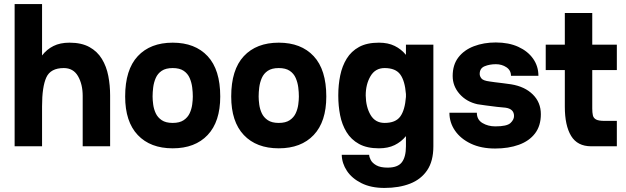

<svg xmlns="http://www.w3.org/2000/svg" viewBox="-20 -720 3082 945"><path d="M387 -248Q387 -305 364 -345Q341 -385 294 -385Q229 -385 208 -339Q187 -293 187 -197V0H52V-700H187V-447Q210 -477 243 -493.5Q276 -510 322 -510Q381 -510 420 -488.5Q459 -467 481.5 -430Q504 -393 513 -346.5Q522 -300 522 -250V0H387Z M596 -245Q596 -377 658 -443.5Q720 -510 830 -510Q940 -510 1002 -443.5Q1064 -377 1064 -245Q1064 -121 1002 -55.5Q940 10 830 10Q720 10 658 -55.5Q596 -121 596 -245ZM830 -115Q864 -115 884 -128.5Q904 -142 913.5 -162.5Q923 -183 926 -205.5Q929 -228 929 -245Q929 -266 926 -290Q923 -314 913.5 -336Q904 -358 884 -371.5Q864 -385 830 -385Q796 -385 776 -371.5Q756 -358 746.5 -336Q737 -314 734 -290Q731 -266 731 -245Q731 -228 734 -205.5Q737 -183 746.5 -162.5Q756 -142 776 -128.5Q796 -115 830 -115Z M1118 -245Q1118 -377 1180 -443.5Q1242 -510 1352 -510Q1462 -510 1524 -443.5Q1586 -377 1586 -245Q1586 -121 1524 -55.5Q1462 10 1352 10Q1242 10 1180 -55.5Q1118 -121 1118 -245ZM1352 -115Q1386 -115 1406 -128.5Q1426 -142 1435.5 -162.5Q1445 -183 1448 -205.5Q1451 -228 1451 -245Q1451 -266 1448 -290Q1445 -314 1435.5 -336Q1426 -358 1406 -371.5Q1386 -385 1352 -385Q1318 -385 1298 -371.5Q1278 -358 1268.5 -336Q1259 -314 1256 -290Q1253 -266 1253 -245Q1253 -228 1256 -205.5Q1259 -183 1268.5 -162.5Q1278 -142 1298 -128.5Q1318 -115 1352 -115Z M2113 0Q2113 73 2082.5 118Q2052 163 1998 184Q1944 205 1872 205Q1806 205 1759 181.5Q1712 158 1687.5 121Q1663 84 1662 42H1797Q1797 52 1804.5 67Q1812 82 1832 93.5Q1852 105 1888 105Q1938 105 1958 78.5Q1978 52 1978 0V-50Q1955 -22 1922.5 -6Q1890 10 1845 10Q1786 10 1747 -11.5Q1708 -33 1685.5 -70Q1663 -107 1654 -153Q1645 -199 1645 -248V-250V-252Q1645 -302 1654.5 -348.5Q1664 -395 1686.5 -431.5Q1709 -468 1747.5 -489Q1786 -510 1845 -510Q1890 -510 1922.5 -494Q1955 -478 1978 -450V-500H2113ZM1873 -385Q1827 -385 1803.5 -345Q1780 -305 1780 -250Q1781 -193 1804 -154Q1827 -115 1873 -115Q1927 -115 1950 -146.5Q1973 -178 1978 -243V-257Q1973 -322 1950 -353.5Q1927 -385 1873 -385Z M2417 11Q2348 11 2297.5 -13Q2247 -37 2219.5 -77Q2192 -117 2192 -165H2327Q2327 -131 2354.5 -114.5Q2382 -98 2418 -98Q2475 -98 2492.5 -114.5Q2510 -131 2510 -149Q2510 -184 2468 -190Q2454 -191 2426.5 -194Q2399 -197 2371.5 -201Q2344 -205 2330 -207Q2276 -219 2242 -257.5Q2208 -296 2208 -346Q2208 -401 2236 -437.5Q2264 -474 2312.5 -492.5Q2361 -511 2420 -511Q2484 -511 2531 -489.5Q2578 -468 2604 -431Q2630 -394 2630 -347H2495Q2495 -374 2472.5 -389Q2450 -404 2421 -404Q2390 -404 2365.5 -394Q2341 -384 2341 -356Q2341 -345 2349.5 -334Q2358 -323 2390 -319Q2396 -318 2414.5 -315.5Q2433 -313 2455.5 -310.5Q2478 -308 2496 -305Q2563 -294 2602.5 -255Q2642 -216 2642 -158Q2642 -101 2613.5 -63.5Q2585 -26 2534 -7.5Q2483 11 2417 11Z M2666 -500H2760V-656H2895V-500H3016V-375H2895V-186Q2895 -166 2898 -152.5Q2901 -139 2913.5 -132Q2926 -125 2956 -125H3016V0H2890Q2822 0 2791 -51Q2760 -102 2760 -195V-375H2666Z"/></svg>

Font: Haskoy ExtraBold
Style: Regular
Weight: 800
Designer: Ertekin Erdin
Foundry: Ertekin Erdin
Version: Version 2.000; ttfautohint (v1.8.4.7-5d5b)